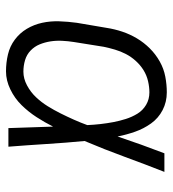

<svg xmlns="http://www.w3.org/2000/svg" viewBox="12 -580 576 640"><g transform="rotate(90 300.0 -260.0)"><path d="M218 8Q189 8 161.5 1.5Q134 -5 112 -21.5Q90 -38 76 -61.5Q62 -85 56 -112.5Q50 -140 51 -169.5Q52 -199 56 -228L73 -328Q77 -354 85.5 -379.5Q94 -405 108 -428.5Q122 -452 141.5 -471.5Q161 -491 185 -504.5Q209 -518 235.5 -523Q262 -528 288 -528Q320 -528 347 -514Q374 -500 391.5 -475.5Q409 -451 419 -422.5Q429 -394 435 -364Q448 -403 462 -442Q476 -481 491 -520H553Q527 -454 502.5 -387Q478 -320 450 -254Q456 -191 460 -127Q464 -63 469 0H407Q406 -37 404.5 -74.5Q403 -112 402 -149Q388 -121 370.5 -94Q353 -67 330.5 -44Q308 -21 278 -6.5Q248 8 218 8ZM219 -50Q242 -50 264.5 -62Q287 -74 304 -92Q321 -110 334 -131Q347 -152 358 -174Q369 -196 379 -218.5Q389 -241 397 -263Q396 -285 393.5 -307Q391 -329 387 -350Q383 -371 376.5 -391.5Q370 -412 359 -430Q348 -448 329.5 -459Q311 -470 288 -470Q270 -470 250.5 -465.5Q231 -461 214 -450.5Q197 -440 183 -424.5Q169 -409 160 -391.5Q151 -374 145.5 -355.5Q140 -337 136 -318L120 -218Q117 -199 116 -179Q115 -159 118 -140Q121 -121 128 -104Q135 -87 148.5 -74Q162 -61 180.5 -55.5Q199 -50 219 -50Z"/></g></svg>

Font: Iosevka Light Extended
Style: Italic
Weight: 300
Width: 7
Italic angle: -9°
Monospace: yes
Designer: Belleve Invis
Foundry: Belleve Invis
Version: Version 32.5.0; ttfautohint (v1.8.4)